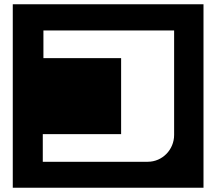

<svg xmlns="http://www.w3.org/2000/svg" viewBox="-20 -760 1016 902"><path d="M936 122V-740H40V122ZM798 -126C798 -57 743 0 674 0H181V-130H549V-487H184V-617H798Z"/></svg>

Font: Takraf VEB
Style: Regular
Weight: 400
Designer: Jan Sonntag
Foundry: Jan Sonntag | S FONTS | www.sonntag.nl
Version: Version 2.001